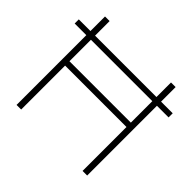

<svg xmlns="http://www.w3.org/2000/svg" viewBox="-175 -924 1119 1119"><g transform="rotate(45 385.0 -364.5)"><path d="M94 0V-729H132V0ZM638 0V-729H676V0ZM112 -362V-398H658V-362ZM-2 -575V-609H772V-575Z"/></g></svg>

Font: Mona Sans ExtraLight
Style: Regular
Weight: 200
Designer: Deni Anggara
Foundry: GitHub
Version: Version 2.000